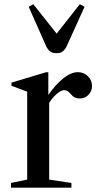

<svg xmlns="http://www.w3.org/2000/svg" viewBox="-20 -870 461 890"><path d="M31 0V-22L106 -37.5V-445L33 -472.5V-487L193 -535H204V-427L208 -422V-37.5L311 -22V0ZM200.5 -381 198.5 -422Q235.5 -476.5 272.2 -506Q309 -535.5 341 -535.5Q368.5 -535.5 387.5 -516.8Q406.5 -498 406.5 -471.5Q406.5 -447 390 -430.2Q373.5 -413.5 349 -413.5Q324 -413.5 310 -432Q300 -443.5 293 -447.8Q286 -452 277 -452Q262.5 -452 240.8 -432.8Q219 -413.5 200.5 -381ZM242.5 -623.5Q223.5 -623.5 213 -631.2Q202.5 -639 194.5 -654.5L113 -838.5L134.5 -850.5L242.5 -714L350 -850.5L372 -838.5L288.5 -654.5Q280.5 -639 270.2 -631.2Q260 -623.5 242.5 -623.5Z"/></svg>

Font: Libre Caslon Text
Style: Regular
Weight: 400
Designer: Pablo Impallari, Rodrigo Fuenzalida, Katja Schimmel
Foundry: Pablo Impallari, Rodrigo Fuenzalida
Version: Version 2.000